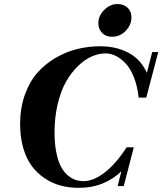

<svg xmlns="http://www.w3.org/2000/svg" viewBox="-20 -905 792 937"><path d="M525.9 -725.6Q496.6 -725.6 478.3 -744.4Q460 -763.2 460 -792Q460 -828.1 488.8 -856.7Q517.6 -885.3 553.2 -885.3Q584 -885.3 602.8 -867.2Q621.6 -849.1 621.6 -820.3Q621.6 -784.2 594 -754.9Q566.4 -725.6 525.9 -725.6ZM364.7 11.7Q317.9 11.7 276.4 0.7Q234.9 -10.3 198.2 -34.7Q161.6 -59.1 135 -95Q108.4 -130.9 93.3 -183.3Q78.1 -235.8 78.1 -299.8Q78.1 -377.4 101.1 -441.9Q124 -506.3 162.1 -549.6Q200.2 -592.8 251.2 -622.6Q302.2 -652.3 356.9 -665.8Q411.6 -679.2 469.2 -679.2Q546.4 -679.2 606.2 -647.9Q666 -616.7 696.8 -549.8L722.7 -650.9H752.4L693.8 -428.7H656.7Q650.4 -485.4 633.1 -528.8Q615.7 -572.3 592.3 -596.4Q568.8 -620.6 544.4 -632.6Q520 -644.5 495.6 -644.5Q461.9 -644.5 427.5 -629.4Q393.1 -614.3 360.4 -582.5Q327.6 -550.8 302.2 -506.1Q276.9 -461.4 261.5 -397.2Q246.1 -333 246.1 -258.3Q246.1 -204.1 254.6 -161.9Q263.2 -119.6 276.6 -93.5Q290 -67.4 309.1 -50.8Q328.1 -34.2 347.4 -27.6Q366.7 -21 388.2 -21Q437.5 -21 492.7 -64.5Q547.9 -107.9 597.7 -186H632.8L584 2.9H554.2L572.3 -69.3Q535.6 -32.7 482.7 -10.5Q429.7 11.7 364.7 11.7Z"/></svg>

Font: Elstob 18pt ExtraBold
Style: Italic
Weight: 800
Italic angle: -20°
Designer: Peter S. Baker
Version: Version 1.015